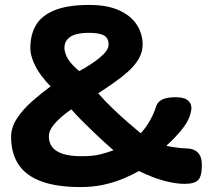

<svg xmlns="http://www.w3.org/2000/svg" viewBox="-20 -738 863 778"><path d="M307 20Q210 20 147.5 -3Q85 -26 55 -71.5Q25 -117 25 -183Q25 -222 49 -258.5Q73 -295 110 -327.5Q147 -360 185 -388Q166 -407 146.5 -433Q127 -459 115 -488.5Q103 -518 103 -543Q103 -599 126.5 -637.5Q150 -676 202.5 -697Q255 -718 342 -718Q415 -718 463 -696Q511 -674 534.5 -637.5Q558 -601 558 -557Q558 -527 542 -499.5Q526 -472 499 -448Q472 -424 440.5 -402Q409 -380 378 -360Q403 -331 434 -301Q465 -271 495.5 -244.5Q526 -218 550 -198Q571 -220 587 -248.5Q603 -277 611 -302Q616 -323 635 -333.5Q654 -344 690 -344Q721 -344 735 -335.5Q749 -327 753 -315Q757 -303 755 -293Q750 -255 719 -216Q688 -177 654 -148Q661 -145 675 -143Q689 -141 704.5 -139Q720 -137 729 -137Q764 -137 781 -120.5Q798 -104 798 -69Q798 -24 783 -8.5Q768 7 728 7Q701 7 668 0Q635 -7 603 -19Q571 -31 543 -45Q515 -29 479 -14Q443 1 400 10.5Q357 20 307 20ZM312 -105Q355 -105 384 -112Q413 -119 440 -129Q427 -140 405 -160Q383 -180 358 -204Q333 -228 309 -252Q285 -276 269 -295Q244 -278 227 -262.5Q210 -247 199 -234Q188 -221 183 -209Q178 -197 178 -184Q178 -161 191 -143Q204 -125 233.5 -115Q263 -105 312 -105ZM301 -450Q322 -461 343 -474.5Q364 -488 381.5 -502Q399 -516 409.5 -530Q420 -544 420 -557Q420 -584 401 -594.5Q382 -605 340 -605Q310 -605 288 -599Q266 -593 253.5 -579Q241 -565 241 -544Q241 -533 246.5 -517.5Q252 -502 265.5 -485Q279 -468 301 -450Z"/></svg>

Font: Fredoka Expanded SemiBold
Style: Regular
Weight: 600
Width: 7
Designer: Ben Nathan
Foundry: Milena B. Brandão, Ben Nathan
Version: Version 2.001